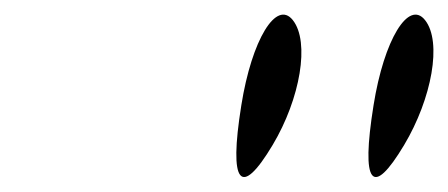

<svg xmlns="http://www.w3.org/2000/svg" viewBox="-20 -1112 600 257"><path d="M480 -971C463 -865 478 -846 521 -918C558 -980 572 -1056 549 -1085C527 -1113 494 -1059 480 -971ZM303 -971C286 -865 302 -846 345 -918C382 -980 395 -1056 372 -1085C350 -1113 317 -1059 303 -971Z"/></svg>

Font: Venom Sans
Style: Obl
Weight: 400
Version: Version 1.001